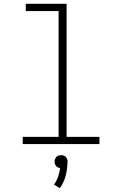

<svg xmlns="http://www.w3.org/2000/svg" viewBox="-20 -755 640 1006"><path d="M99 0V-38H287V-697H115V-735H329V-38H501V0ZM293 231 263 212Q277 193 284.5 170.5Q292 148 295 125Q289 125 283 122Q277 119 273.5 114.5Q270 110 268 104Q266 98 266 92Q266 85 268.5 78.5Q271 72 275.5 67Q280 62 286.5 60Q293 58 300 58Q307 58 313.5 60Q320 62 324.5 67Q329 72 331.5 78.5Q334 85 334 92V94L333 105Q332 139 322.5 171.5Q313 204 293 231Z"/></svg>

Font: Iosevka Curly Slab XLtEx
Style: Regular
Weight: 200
Width: 7
Monospace: yes
Designer: Belleve Invis
Foundry: Belleve Invis
Version: Version 11.1.0; ttfautohint (v1.8.3)